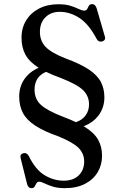

<svg xmlns="http://www.w3.org/2000/svg" viewBox="-20 -734 619 950"><path d="M174.5 165Q164.5 165 160.2 173Q156 181 151.5 189Q147 197 135.5 197Q119.5 197 114 176.5L82.5 50Q77 29.5 94.5 24.5Q111.5 19 122.5 38Q155.5 105.5 200.5 132.8Q245.5 160 295.5 160Q343 160 369.8 133.5Q396.5 107 396.5 65Q396.5 27 370 -0.8Q343.5 -28.5 271 -58.5Q198 -84 155 -112Q112 -140 93.5 -175Q75 -210 75 -257Q75 -304.5 100.2 -341.8Q125.5 -379 171.5 -398.5Q125.5 -427.5 106 -463.2Q86.5 -499 86.5 -547Q86.5 -596.5 109.8 -633.8Q133 -671 174 -692Q215 -713 268.5 -713Q305 -713 329.2 -705.2Q353.5 -697.5 369.5 -689.5Q385.5 -681.5 397 -681.5Q407.5 -681.5 411.5 -689.5Q415.5 -697.5 419.8 -705.5Q424 -713.5 436 -713.5Q452 -713.5 458.5 -692L498.5 -554.5Q505 -534.5 485 -529Q467.5 -524.5 458.5 -541Q419.5 -615 372.8 -645.2Q326 -675.5 275.5 -675.5Q231.5 -675.5 204.5 -648.2Q177.5 -621 177.5 -576.5Q177.5 -531.5 205.5 -502.2Q233.5 -473 303 -445.5Q378.5 -418 420.5 -389.5Q462.5 -361 479.5 -327.8Q496.5 -294.5 496.5 -252.5Q496.5 -203 469.2 -165.2Q442 -127.5 394 -109.5Q445.5 -78.5 465.2 -43.2Q485 -8 485 36.5Q485 81.5 463.5 117.8Q442 154 400.8 175.5Q359.5 197 301 197Q265.5 197 240.5 189Q215.5 181 199.5 173Q183.5 165 174.5 165ZM291.5 -156.5Q327.5 -143 355.5 -129.5Q387 -140 403.8 -163.2Q420.5 -186.5 420.5 -218Q420.5 -258.5 391.8 -287.2Q363 -316 282.5 -347.5Q239.5 -363 208 -378.5Q151 -354.5 151 -290.5Q151 -243.5 182.8 -214.8Q214.5 -186 291.5 -156.5Z"/></svg>

Font: Fraunces 9pt
Style: Regular
Weight: 400
Version: Version 1.000;[b76b70a41]